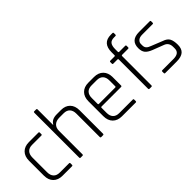

<svg xmlns="http://www.w3.org/2000/svg" viewBox="35 -1380 2058 2058"><g transform="rotate(-45 1063.5 -351.5)"><path d="M360 -34V-11Q360 0 349 0H205Q140 0 102.5 -38Q65 -76 65 -142V-368Q65 -434 102.5 -472Q140 -510 205 -510H349Q360 -510 360 -499V-475Q360 -465 349 -465H209Q163 -465 139 -439Q115 -413 115 -366V-144Q115 -97 139 -71Q163 -45 209 -45H349Q360 -45 360 -34Z M508 0H479Q469 0 469 -12V-691Q469 -703 479 -703H508Q519 -703 519 -691V-458H523Q551 -510 627 -510H693Q757 -510 794 -472Q831 -434 831 -368V-12Q831 0 821 0H792Q781 0 781 -12V-366Q781 -413 757 -439Q733 -465 687 -465H622Q574 -465 546.5 -439.5Q519 -414 519 -367V-12Q519 0 508 0Z M1315 0H1106Q1041 0 1003.5 -38Q966 -76 966 -142V-368Q966 -434 1003.5 -472Q1041 -510 1106 -510H1192Q1257 -510 1295 -472Q1333 -434 1333 -368V-241Q1333 -229 1321 -229H1025Q1016 -229 1016 -220V-143Q1016 -96 1040 -70.5Q1064 -45 1110 -45H1315Q1326 -45 1326 -34V-11Q1326 0 1315 0ZM1025 -269H1274Q1283 -269 1283 -278V-367Q1283 -414 1259 -439.5Q1235 -465 1189 -465H1110Q1064 -465 1040 -439.5Q1016 -414 1016 -367V-278Q1016 -269 1025 -269Z M1573 -510H1664Q1676 -510 1676 -499V-476Q1676 -465 1664 -465H1573Q1564 -465 1564 -456V-12Q1564 0 1553 0H1524Q1513 0 1513 -12V-456Q1513 -465 1504 -465H1440Q1429 -465 1429 -476V-499Q1429 -510 1440 -510H1504Q1513 -510 1513 -519V-563Q1513 -703 1640 -703H1664Q1676 -703 1676 -692V-669Q1676 -658 1664 -658H1645Q1600 -658 1582 -634Q1564 -610 1564 -561V-519Q1564 -510 1573 -510Z M1936 0H1762Q1751 0 1751 -11V-34Q1751 -44 1762 -44H1931Q2021 -44 2021 -114V-138Q2021 -203 1965 -223L1840 -271Q1789 -291 1767.5 -318Q1746 -345 1746 -393Q1746 -510 1875 -510H2037Q2048 -510 2048 -499V-476Q2048 -466 2037 -466H1880Q1839 -466 1818.5 -448Q1798 -430 1798 -406V-383Q1798 -355 1813.5 -339Q1829 -323 1861 -312L1986 -262Q2038 -245 2055.5 -211.5Q2073 -178 2073 -118Q2073 -58 2039.5 -29Q2006 0 1936 0Z"/></g></svg>

Font: Rajdhani
Style: Regular
Weight: 400
Designer: Satya Rajpurohit, Jyotish Sonowal
Foundry: Indian Type Foundry
Version: Version 1.201 February 1, 2022